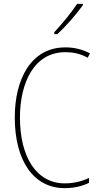

<svg xmlns="http://www.w3.org/2000/svg" viewBox="-20 -971 515 1001"><path d="M412 -944V-951H382C349 -901 308 -852 263 -803V-793H279C322 -832 378 -896 412 -944ZM321 -699C356 -699 397 -693 437 -670L449 -693C408 -714 367 -724 321 -724C139 -724 57 -554 57 -359C57 -133 155 10 318 10C368 10 413 -2 444 -18V-43C416 -30 373 -15 318 -15C169 -15 84 -154 84 -358C84 -537 156 -699 321 -699Z"/></svg>

Font: Noto Sans Thai Cond Thin
Style: Regular
Weight: 100
Width: 3
Designer: Monotype Design Team
Foundry: Monotype Imaging Inc.
Version: Version 2.002